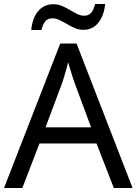

<svg xmlns="http://www.w3.org/2000/svg" viewBox="-20 -933 679 953"><path d="M545 0 459 -221H176L91 0H0L279 -717H360L638 0ZM352 -517Q349 -525 342 -546Q335 -567 328.5 -589.5Q322 -612 318 -624Q313 -604 307.5 -583.5Q302 -563 296.5 -546Q291 -529 287 -517L206 -301H432ZM135 -784Q138 -814 146.5 -837.5Q155 -861 169 -877.5Q183 -894 202 -903Q221 -912 245 -912Q267 -912 287.5 -903.5Q308 -895 327 -883.5Q346 -872 363.5 -863.5Q381 -855 397 -855Q420 -855 432.5 -869.5Q445 -884 452 -913H502Q496 -855 468 -820Q440 -785 393 -785Q372 -785 352 -793.5Q332 -802 312.5 -813.5Q293 -825 275.5 -833.5Q258 -842 241 -842Q217 -842 205 -827.5Q193 -813 186 -784Z"/></svg>

Font: Noto Sans Lao Looped
Style: Regular
Weight: 400
Designer: Mark Frömberg, Ben Mitchell
Foundry: The Fontpad Ltd
Version: Version 1.001